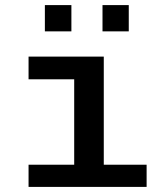

<svg xmlns="http://www.w3.org/2000/svg" viewBox="-20 -733 640 753"><path d="M271 0V-422H92V-511H387V0ZM92 0V-87H555V0ZM156 -610V-713H260V-610ZM382 -610V-713H485V-610Z"/></svg>

Font: Chivo Mono Medium
Style: Regular
Weight: 500
Monospace: yes
Designer: Hector Gatti
Foundry: Omnibus-Type
Version: Version 1.008